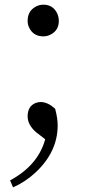

<svg xmlns="http://www.w3.org/2000/svg" viewBox="-20 -552 365 811"><path d="M163.1 -398.4Q121.1 -398.4 103.5 -434.6Q96.7 -448.2 96.7 -463.9Q96.7 -505.9 131.8 -524.4Q146.5 -532.2 163.1 -532.2Q204.1 -532.2 221.7 -495.1Q228.5 -479.5 228.5 -463.9Q228.5 -422.9 192.4 -405.3Q178.7 -398.4 163.1 -398.4ZM170.9 36.1 132.8 6.8Q96.7 -24.4 96.7 -60.5Q96.7 -103.5 130.9 -117.2Q141.6 -121.1 153.3 -121.1Q182.6 -120.1 212.9 -92.8Q223.6 -52.7 223.6 -22.5Q223.6 88.9 130.9 175.8Q86.9 216.8 35.2 239.3L22.5 210Q138.7 147.5 169.9 40Q170.9 38.1 170.9 36.1Z"/></svg>

Font: GenYoMin JP Regular
Style: Regular
Weight: 400
Version: Version 1.001;PS 1;hotconv 16.6.51;makeotf.lib2.5.65220 DEVE